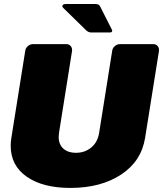

<svg xmlns="http://www.w3.org/2000/svg" viewBox="-20 -920 812 957"><path d="M528.3 -758.3H432.5Q421.7 -758.3 410 -768.3L294.2 -881.7Q290.8 -886.7 290.8 -889.2V-890.8Q292.5 -900 309.2 -900H455Q474.2 -900 479.2 -887.5L536.7 -774.2Q539.2 -770 539.2 -767.5V-765.8Q538.3 -758.3 528.3 -758.3ZM33.3 -193.3Q33.3 -214.2 36.7 -233.3L105.8 -666.7Q107.5 -680 118.8 -690Q130 -700 144.2 -700H310.8Q323.3 -700 331.2 -691.7Q339.2 -683.3 339.2 -671.7V-666.7L274.2 -258.3Q272.5 -243.3 272.5 -237.5Q272.5 -200 295.8 -179.2Q319.2 -158.3 358.3 -158.3Q402.5 -158.3 434.6 -184.6Q466.7 -210.8 474.2 -258.3L539.2 -666.7Q540.8 -680 552.1 -690Q563.3 -700 577.5 -700H744.2Q756.7 -700 764.6 -691.7Q772.5 -683.3 772.5 -671.7V-666.7L703.3 -233.3Q685 -116.7 583.8 -50Q482.5 16.7 330.8 16.7Q193.3 16.7 113.3 -39.2Q33.3 -95 33.3 -193.3Z"/></svg>

Font: BoonTook Mon
Style: Italic
Weight: 400
Italic angle: -9°
Designer: Sungsit Sawaiwan
Foundry: FontUni
Version: Version 3.0